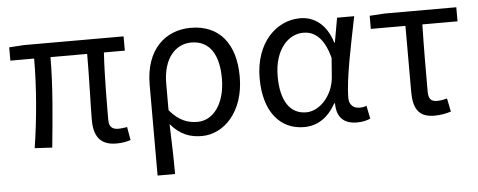

<svg xmlns="http://www.w3.org/2000/svg" viewBox="-50 -682 2505 1006"><g transform="rotate(-5 1202.5 -179.0)"><path d="M541 13C573 13 597 8 616 1L604 -68C583 -65 571 -63 560 -63C525 -63 509 -77 509 -116C509 -169 509 -345 517 -468H627V-543H103L25 -538V-468H150C150 -319 136 -153 112 0L204 5C219 -148 236 -315 236 -468H429C429 -349 423 -178 423 -122C423 -34 457 13 541 13Z M741 199H833C833 102 830 34 827 -64C878 -4 931 13 991 13C1105 13 1215 -93 1215 -280C1215 -452 1132 -557 981 -557C849 -557 741 -465 741 -278ZM975 -63C928 -63 879 -76 828 -137V-276C828 -413 897 -480 977 -480C1077 -480 1121 -399 1121 -279C1121 -144 1056 -63 975 -63Z M1528 13C1599 13 1655 -24 1696 -97H1700C1700 -24 1736 13 1807 13C1839 13 1861 6 1877 -1L1863 -70C1853 -65 1841 -63 1826 -63C1795 -63 1772 -82 1772 -119C1772 -220 1811 -399 1840 -543H1750L1727 -414H1724C1692 -518 1625 -557 1556 -557C1431 -557 1318 -448 1318 -262C1318 -84 1404 13 1528 13ZM1546 -63C1462 -63 1413 -134 1413 -263C1413 -406 1489 -480 1566 -480C1616 -480 1673 -453 1703 -335L1695 -232C1687 -140 1618 -63 1546 -63Z M2214 13C2249 13 2278 6 2301 -1L2287 -71C2268 -66 2253 -63 2234 -63C2203 -63 2189 -77 2189 -116C2189 -229 2189 -344 2192 -469H2377V-543H1999L1921 -538V-469H2103V-122C2103 -34 2131 13 2214 13Z"/></g></svg>

Font: Spoqa Han Sans Neo Regular
Style: Regular
Weight: 400
Designer: [Spoqa Han Sans Neo] Dong-huui Kim  Younghwa Kang  Yujin Lee  [Noto Sans] Ryoko NISHIZUKA  (kana & ideographs); Paul D. 
Foundry: Spoqa (http://www.spoqa-han-sans.com)
Version: Version 1.000